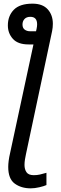

<svg xmlns="http://www.w3.org/2000/svg" viewBox="-20 -790 333 1050"><path d="M148 240Q96 240 60.5 214Q25 188 25 123Q25 108 27.5 88.5Q30 69 35 48L163 -547H136Q78 -547 50.5 -577.5Q23 -608 23 -651Q23 -703 55.5 -736.5Q88 -770 158 -770Q213 -770 241 -739Q269 -708 269 -660Q269 -650 268 -640Q267 -630 265 -620L122 53Q119 66 116.5 82Q114 98 114 112Q114 136 125 152Q136 168 165 168Q182 168 198 164.5Q214 161 234 155V222Q221 228 195.5 234Q170 240 148 240ZM145 -619H177L180 -632Q183 -646 183 -657Q183 -698 146 -698Q125 -698 114 -686Q103 -674 103 -656Q103 -637 115 -628Q127 -619 145 -619Z"/></svg>

Font: BC Sans
Style: Italic
Weight: 400
Italic angle: -12°
Designer: Monotype Design Team
Designer: Province of B.C.
Foundry: Monotype Imaging Inc.
Version: Version 2.000;GOOG;noto-source:20170915:90ef993387c0